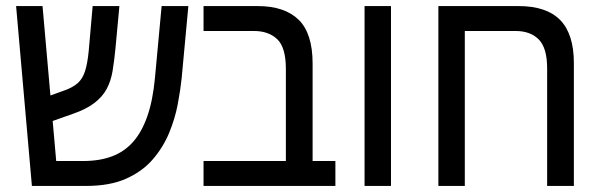

<svg xmlns="http://www.w3.org/2000/svg" viewBox="-20 -612 1981 632"><path d="M85 0 33 -592H120L165 -82H254Q308 -82 349 -97.5Q390 -113 418.5 -145.5Q447 -178 465 -229.5Q483 -281 490 -355L512 -592H600L578 -355Q574 -316 565 -268.5Q556 -221 536.5 -174Q517 -127 483 -87.5Q449 -48 395.5 -24Q342 0 264 0ZM123 -203 116 -287 194 -315Q221 -325 236.5 -339Q252 -353 260 -378Q268 -403 272 -444L285 -592H373L360 -452Q356 -411 350.5 -378Q345 -345 331 -319Q317 -293 290 -272.5Q263 -252 219 -237Z M921 0V-385Q921 -456 892.5 -483Q864 -510 816 -510H650V-592H828Q917 -592 963 -547Q1009 -502 1009 -403V0ZM650 0V-82H1084V0Z M1180 0V-592H1267V0Z M1687 -592Q1779 -592 1824 -546Q1869 -500 1869 -404V0H1781V-387Q1781 -454 1753.5 -482Q1726 -510 1677 -510H1510V0H1423V-592Z"/></svg>

Font: Noto Sans Hebrew SemiCondensed
Style: Regular
Weight: 400
Width: 4
Designer: Monotype Design Team
Foundry: Monotype Imaging Inc.
Version: Version 2.003